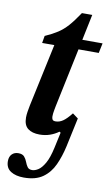

<svg xmlns="http://www.w3.org/2000/svg" viewBox="-92 -640 533 915"><g transform="rotate(10 175.0 -183.0)"><path d="M129 12Q93 12 72.5 -4Q52 -20 52 -57Q52 -69 54.5 -85.5Q57 -102 60 -116L125 -420H66L72 -455Q108 -471 132.5 -487Q157 -503 178.5 -527Q200 -551 228 -593H278L252 -468H350L340 -420H242L182 -134Q182 -134 178.5 -115.5Q175 -97 175 -84Q175 -75 178.5 -69Q182 -63 194 -63Q212 -63 229 -74.5Q246 -86 269 -115L296 -95L266 45Q255 95 236 136.5Q217 178 182.5 202.5Q148 227 91 227Q52 227 27.5 211.5Q3 196 3 163Q3 141 15 129Q27 117 46 117Q66 117 75 127.5Q84 138 89 151.5Q94 165 101 175Q108 185 124 185Q137 185 153 175Q169 165 184.5 138Q200 111 211 60L227 -14L221 -18Q202 -4 179 4Q156 12 129 12Z"/></g></svg>

Font: STIX Two Text SemiBold
Style: Italic
Weight: 600
Italic angle: -12°
Designer: Ross Mills, John Hudson & Paul Hanslow, Tiro Typeworks Ltd; with prior portions MicroPress Inc. and Coen Hoffman, Elsevi
Foundry: Tiro Typeworks Ltd
Version: Version 2.13 b171